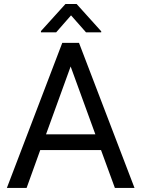

<svg xmlns="http://www.w3.org/2000/svg" viewBox="-20 -921 692 941"><path d="M475.1 -185.5 543 0H639.2L367.2 -710.9H285.2L13.7 0H110.4L177.2 -185.5ZM205.6 -262.7 326.2 -595.2 447.3 -262.7ZM476.1 -767.6 355.5 -901.4H300.8L180.7 -768.6V-762.7H255.4L328.1 -845.7L401.4 -762.7H476.1Z"/></svg>

Font: Roboto1
Style: rg
Weight: 400
Designer: Google
Version: Version 2.137; 2017